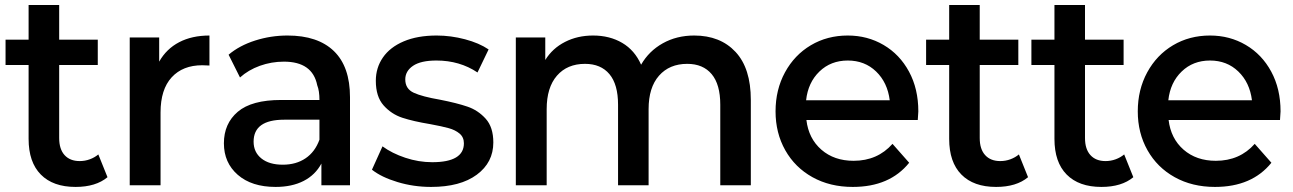

<svg xmlns="http://www.w3.org/2000/svg" viewBox="-20 -741 5171 768"><path d="M282.2 6.7Q192.2 6.7 143.3 -42.8Q94.4 -92.2 94.4 -185.6V-481.1H2.2V-582.2H94.4V-721.1H216.7V-582.2H371.1V-481.1H216.7V-188.9Q216.7 -144.4 238.3 -120.6Q260 -96.7 298.9 -96.7Q320 -96.7 339.4 -103.9Q358.9 -111.1 373.3 -123.3L410 -32.2Q363.3 6.7 282.2 6.7Z M817.8 -598.9V-478.9L788.9 -480Q711.1 -480 666.7 -431.7Q622.2 -383.3 622.2 -291.1V0H498.9V-591.1H616.7V-494.4Q645.6 -545.6 696.7 -572.2Q747.8 -598.9 817.8 -598.9Z M1380 -352.2V0H1265.6V-86.7Q1241.1 -41.1 1194.4 -17.2Q1147.8 6.7 1082.2 6.7Q986.7 6.7 931.1 -41.7Q875.6 -90 875.6 -167.8Q875.6 -246.7 931.1 -293.9Q986.7 -341.1 1104.4 -341.1H1257.8Q1257.8 -377.8 1248.9 -400Q1230 -494.4 1115.6 -494.4Q1065.6 -494.4 1019.4 -477.8Q973.3 -461.1 940 -431.1L894.4 -522.2Q937.8 -558.9 1000.6 -578.9Q1063.3 -598.9 1130 -598.9Q1251.1 -598.9 1315.6 -536.7Q1380 -474.4 1380 -352.2ZM1257.8 -182.2V-262.2H1116.7Q994.4 -262.2 994.4 -174.4Q994.4 -132.2 1025.6 -107.2Q1056.7 -82.2 1111.1 -82.2Q1164.4 -82.2 1202.2 -107.8Q1240 -133.3 1257.8 -182.2Z M1467.8 -62.2 1510 -155.6Q1547.8 -127.8 1601.1 -110Q1654.4 -92.2 1708.9 -92.2Q1835.6 -92.2 1835.6 -167.8Q1835.6 -192.2 1818.3 -206.7Q1801.1 -221.1 1775 -228.3Q1748.9 -235.6 1701.1 -244.4Q1633.3 -255.6 1589.4 -270Q1545.6 -284.4 1514.4 -319.4Q1483.3 -354.4 1483.3 -417.8Q1483.3 -470 1511.7 -511.1Q1540 -552.2 1595 -575.6Q1650 -598.9 1726.7 -598.9Q1783.3 -598.9 1840 -583.9Q1896.7 -568.9 1934.4 -543.3L1890 -451.1Q1818.9 -498.9 1725.6 -498.9Q1663.3 -498.9 1632.2 -477.8Q1601.1 -456.7 1601.1 -423.3Q1601.1 -385.6 1635 -370Q1668.9 -354.4 1740 -342.2Q1807.8 -328.9 1850 -314.4Q1892.2 -300 1922.8 -266.1Q1953.3 -232.2 1953.3 -171.1Q1953.3 -91.1 1887.2 -42.2Q1821.1 6.7 1704.4 6.7Q1634.4 6.7 1570 -12.8Q1505.6 -32.2 1467.8 -62.2Z M2983.3 -341.1V0H2861.1V-322.2Q2861.1 -403.3 2826.7 -444.4Q2792.2 -485.6 2728.9 -485.6Q2657.8 -485.6 2616.1 -438.3Q2574.4 -391.1 2574.4 -304.4V0H2452.2V-322.2Q2452.2 -403.3 2417.8 -444.4Q2383.3 -485.6 2320 -485.6Q2248.9 -485.6 2207.8 -438.3Q2166.7 -391.1 2166.7 -304.4V0H2043.3V-591.1H2161.1V-501.1Q2190 -547.8 2240 -573.3Q2290 -598.9 2352.2 -598.9Q2418.9 -598.9 2468.9 -569.4Q2518.9 -540 2544.4 -482.2Q2575.6 -536.7 2631.1 -567.8Q2686.7 -598.9 2756.7 -598.9Q2861.1 -598.9 2922.2 -533.3Q2983.3 -467.8 2983.3 -341.1Z M3651.1 -261.1H3205.6Q3214.4 -186.7 3265.6 -142.2Q3316.7 -97.8 3394.4 -97.8Q3490 -97.8 3550 -165.6L3616.7 -90Q3538.9 6.7 3391.1 6.7Q3300 6.7 3230 -32.2Q3160 -71.1 3121.1 -140Q3082.2 -208.9 3082.2 -295.6Q3082.2 -382.2 3120 -451.7Q3157.8 -521.1 3223.3 -560Q3288.9 -598.9 3371.1 -598.9Q3450 -598.9 3514.4 -561.1Q3578.9 -523.3 3616.1 -454.4Q3653.3 -385.6 3653.3 -295.6Q3652.2 -278.9 3651.1 -261.1ZM3204.4 -340H3538.9Q3530 -411.1 3484.4 -455Q3438.9 -498.9 3371.1 -498.9Q3303.3 -498.9 3257.8 -455Q3212.2 -411.1 3204.4 -340Z M3964.4 6.7Q3874.4 6.7 3825.6 -42.8Q3776.7 -92.2 3776.7 -185.6V-481.1H3684.4V-582.2H3776.7V-721.1H3898.9V-582.2H4053.3V-481.1H3898.9V-188.9Q3898.9 -144.4 3920.6 -120.6Q3942.2 -96.7 3981.1 -96.7Q4002.2 -96.7 4021.7 -103.9Q4041.1 -111.1 4055.6 -123.3L4092.2 -32.2Q4045.6 6.7 3964.4 6.7Z M4385.6 6.7Q4295.6 6.7 4246.7 -42.8Q4197.8 -92.2 4197.8 -185.6V-481.1H4105.6V-582.2H4197.8V-721.1H4320V-582.2H4474.4V-481.1H4320V-188.9Q4320 -144.4 4341.7 -120.6Q4363.3 -96.7 4402.2 -96.7Q4423.3 -96.7 4442.8 -103.9Q4462.2 -111.1 4476.7 -123.3L4513.3 -32.2Q4466.7 6.7 4385.6 6.7Z M5100 -261.1H4654.4Q4663.3 -186.7 4714.4 -142.2Q4765.6 -97.8 4843.3 -97.8Q4938.9 -97.8 4998.9 -165.6L5065.6 -90Q4987.8 6.7 4840 6.7Q4748.9 6.7 4678.9 -32.2Q4608.9 -71.1 4570 -140Q4531.1 -208.9 4531.1 -295.6Q4531.1 -382.2 4568.9 -451.7Q4606.7 -521.1 4672.2 -560Q4737.8 -598.9 4820 -598.9Q4898.9 -598.9 4963.3 -561.1Q5027.8 -523.3 5065 -454.4Q5102.2 -385.6 5102.2 -295.6Q5101.1 -278.9 5100 -261.1ZM4653.3 -340H4987.8Q4978.9 -411.1 4933.3 -455Q4887.8 -498.9 4820 -498.9Q4752.2 -498.9 4706.7 -455Q4661.1 -411.1 4653.3 -340Z"/></svg>

Font: Paperlogy 6 SemiBold
Style: Regular
Weight: 600
Designer: redesigned by Lee Juim, glyphs from Gmarket Sans & Montserrat
Foundry: PT&
Version: Version 1.001